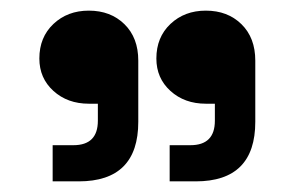

<svg xmlns="http://www.w3.org/2000/svg" viewBox="-20 -734 554 361"><path d="M79 -393V-461H118Q164 -461 164 -507V-539H147Q107 -539 80.5 -563Q54 -587 54 -624Q54 -664 80.5 -689Q107 -714 147 -714Q188 -714 214 -688.5Q240 -663 240 -620V-505Q240 -393 128 -393ZM299 -393V-461H338Q384 -461 384 -507V-539H367Q327 -539 300.5 -563Q274 -587 274 -624Q274 -664 300.5 -689Q327 -714 367 -714Q408 -714 434 -688.5Q460 -663 460 -620V-505Q460 -393 348 -393Z"/></svg>

Font: Space 7353
Style: Regular
Weight: 400
Designer: Christine Claussen + Ruben Lyon  (Space 7353)
Version: Version 1.000;FEAKit 1.0